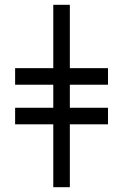

<svg xmlns="http://www.w3.org/2000/svg" viewBox="-20 -780 513 800"><path d="M202 0H271V-262H430V-331H271V-427H430V-496H271V-760H202V-496H43V-427H202V-331H43V-262H202Z"/></svg>

Font: Noto Serif Condensed Medium
Style: Regular
Weight: 500
Width: 3
Designer: Monotype Design Team
Foundry: Monotype Imaging Inc.
Version: Version 2.015